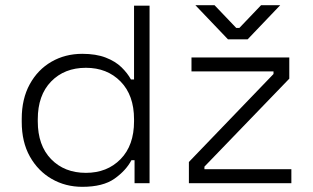

<svg xmlns="http://www.w3.org/2000/svg" viewBox="-20 -708 1208 742"><path d="M558 -686V0H500V-89H488Q467 -49 422.5 -17.5Q378 14 298 14Q233 14 180 -16.5Q127 -47 95.5 -103Q64 -159 64 -237V-249Q64 -326 95 -382.5Q126 -439 179 -469.5Q232 -500 298 -500Q351 -500 388.5 -485.5Q426 -471 449.5 -448Q473 -425 486 -401H498V-686ZM126 -247V-239Q126 -146 177.5 -93Q229 -40 312 -40Q394 -40 446 -93Q498 -146 498 -239V-247Q498 -340 446 -393Q394 -446 312 -446Q229 -446 177.5 -393Q126 -340 126 -247ZM710 0V-82L1037 -422V-432H720V-486H1098V-404L770 -64V-54H1106V0ZM861 -556 735 -688H809L893 -600H905L989 -688H1063L937 -556Z"/></svg>

Font: Space 7353
Style: Regular
Weight: 400
Designer: Christine Claussen + Ruben Lyon  (Space 7353)
Version: Version 1.000;FEAKit 1.0